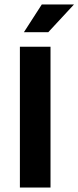

<svg xmlns="http://www.w3.org/2000/svg" viewBox="-20 -839 351 859"><path d="M206 -630V0H69V-630ZM196 -695H87L167 -819H311Z"/></svg>

Font: Mukta Malar
Style: Bold
Weight: 700
Designer: Aadarsh Rajan, Girish Dalvi, Yashodeep Gholap
Foundry: Ek Type
Version: Version 2.538;PS 1.000;hotconv 16.6.51;makeotf.lib2.5.65220;